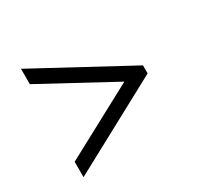

<svg xmlns="http://www.w3.org/2000/svg" viewBox="-115 -742 789 767"><g transform="rotate(-30 279.5 -358.0)"><path d="M65 -108V-179L397 -357L65 -537V-608L494 -376V-339Z"/></g></svg>

Font: Noto Serif Thai Medium
Style: Regular
Weight: 500
Version: Version 2.001